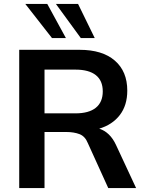

<svg xmlns="http://www.w3.org/2000/svg" viewBox="-20 -959 742 979"><path d="M78 0V-705H386Q502 -705 565.5 -650Q629 -595 629 -497Q629 -422 591 -372.5Q553 -323 486 -303Q541 -285 571 -221L674 0H532L428 -229Q414 -264 385.5 -275Q357 -286 317 -286H207V0ZM207 -381H365Q433 -381 468.5 -409.5Q504 -438 504 -493Q504 -548 468.5 -576Q433 -604 365 -604H207ZM392 -765 265 -939H378L463 -765ZM245 -765 109 -939H221L316 -765Z"/></svg>

Font: MulishBold
Style: Bold
Weight: 700
Designer: Vernon Adams
Foundry: Vernon Adams
Version: Version 3.602; ttfautohint (v1.8.3)